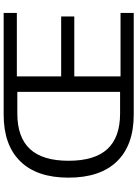

<svg xmlns="http://www.w3.org/2000/svg" viewBox="131 -890 759 1061"><g transform="rotate(-90 510.5 -359.5)"><path d="M59.3 -360.4Q59.3 -534.9 149.4 -626.8Q239.4 -718.8 407.7 -718.8H969.4V-645.9H618.7V-401H950V-328.5H618.7V-72.9H969.4V0H407.7Q239.4 0 149.4 -92.5Q59.3 -185.1 59.3 -360.4ZM533.4 -75.4V-643.3H414.2Q282.2 -643.3 217.4 -573.4Q152.6 -503.5 152.6 -360.4Q152.6 -216.2 217.2 -145.8Q281.9 -75.4 414.2 -75.4Z"/></g></svg>

Font: Min Sans VF VF
Style: Regular
Weight: 400
Designer: Jinseong-Kim, NotoSansCJK, Nunito
Foundry: Jinseong-Kim
Version: Version 1.420;Glyphs 3.1.2 (3151)